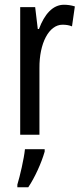

<svg xmlns="http://www.w3.org/2000/svg" viewBox="-20 -567 344 808"><path d="M249 -547C202 -547 167 -507 144 -445H139L128 -537H65V0H146V-280C145 -385 186 -463 243 -463C258 -463 271 -461 283 -456L295 -540C279 -545 264 -547 249 -547ZM168 71V61H85C81 101 64 174 53 210V221H99C126 181 154 120 168 71Z"/></svg>

Font: Noto Sans Lao Looped ExtraCondensed
Style: Regular
Weight: 400
Width: 2
Designer: Mark Frömberg, Ben Mitchell
Foundry: The Fontpad Ltd
Version: Version 1.002